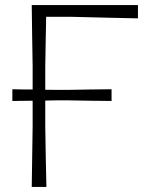

<svg xmlns="http://www.w3.org/2000/svg" viewBox="-20 -733 602 753"><path d="M104.5 0Q105.5 -60 106.2 -115.8Q107 -171.5 108 -237V-338Q89 -338 69.5 -337.5Q50 -337 28.5 -337V-383Q50 -382.5 69.5 -382.2Q89 -382 108 -382V-475Q106.5 -541 106 -596.8Q105.5 -652.5 104.5 -713H521V-661Q471.5 -662 405.5 -663.5Q339.5 -665 265 -667H161Q160 -618.5 159.2 -571Q158.5 -523.5 157.5 -469V-381Q167.5 -381 178 -380.8Q188.5 -380.5 199.5 -380.5H246.5Q291 -381.5 331 -382Q371 -382.5 417.5 -383V-337Q371 -337.5 331 -338Q291 -338.5 246.5 -339.5H199.5Q188.5 -339 178 -339Q167.5 -339 157.5 -338.5V-237Q158.5 -171.5 159.5 -116Q160.5 -60.5 162 0Z"/></svg>

Font: Commissioner Loud ExtraLight
Style: Regular
Weight: 200
Designer: Kostas Bartsokas
Foundry: Kostas Bartsokas
Version: Version 1.000; ttfautohint (v1.8.3)